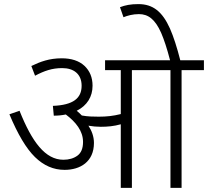

<svg xmlns="http://www.w3.org/2000/svg" viewBox="-20 -916 1014 936"><path d="M438 -219.2C438 -251 426.8 -279.3 411.1 -303.2C431.6 -299.8 451.7 -297.9 471.2 -297.9C504.4 -297.9 535.6 -300.8 568.8 -310.1V0H623V-574.2H811V0H865.2V-574.2H974.1V-622.1H858.9C842.8 -685.1 826.2 -736.8 808.6 -776.9C771.5 -859.4 725.6 -896 654.8 -896C616.2 -896 590.3 -890.6 564.9 -880.9L582 -832C601.1 -839.8 627.4 -847.2 657.2 -847.2C702.1 -847.2 735.8 -822.8 765.6 -755.9C779.8 -723.1 794.4 -678.7 809.1 -622.1H492.2V-574.2H568.8V-359.9C531.7 -350.6 499.5 -347.2 461.9 -347.2C435.1 -347.2 406.7 -347.7 378.9 -353C371.1 -361.3 362.8 -368.7 354 -376C404.8 -401.4 431.2 -444.8 431.2 -498C431.2 -538.1 418 -570.3 391.6 -595.2C365.2 -619.6 328.1 -631.8 280.8 -631.8C220.7 -631.8 175.8 -615.2 132.8 -594.2L150.9 -546.9C196.3 -570.8 233.9 -584 283.2 -584C339.4 -584 377.9 -555.2 377.9 -498C377.9 -437 336.9 -403.8 237.8 -399.9L242.2 -352.1C262.7 -352.1 282.2 -354 300.8 -357.9C350.1 -320.8 384.8 -277.3 384.8 -224.1C384.8 -192.4 375.5 -170.4 357.4 -157.2C339.4 -144 316.4 -137.2 289.1 -137.2C201.2 -137.2 136.2 -223.1 75.2 -376L25.9 -358.9C66.4 -261.7 107.9 -191.9 150.4 -150.4C192.9 -108.9 240.7 -87.9 294.9 -87.9C370.6 -87.9 438 -127 438 -219.2Z"/></svg>

Font: Noto Reveo Sans
Style: Regular
Weight: 300
Designer: Monotype Design Team
Foundry: Monotype Imaging Inc.
Version: Version 2.007